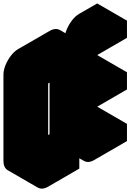

<svg xmlns="http://www.w3.org/2000/svg" viewBox="-63 -1085 802 1116"><path d="M130 -550Q130 -577 142 -606.5Q154 -636 174 -661.5Q194 -687 217 -700L398 -805Q433 -825 459 -810Q485 -795 485 -755Q485 -782 497 -811.5Q509 -841 529 -866.5Q549 -892 572 -905L675 -965V-865L485 -755V-555L675 -665V-565L485 -455V-255L675 -365V-265L485 -155Q451 -135 424.5 -150Q398 -165 398 -205V-105L217 0Q182 20 156 5Q130 -10 130 -50ZM398 -705 217 -600V-100L398 -205ZM398 -205Q398 -165 424 -150L251 -250Q225 -265 225 -305ZM675 -365 485 -255 312 -355 502 -465ZM675 -665 485 -555 312 -655 502 -765ZM675 -965 572 -905Q549 -892 529 -866.5Q509 -841 497 -811.5Q485 -782 485 -755L312 -855Q312 -882 324 -911.5Q336 -941 355.5 -966.5Q375 -992 398 -1005L502 -1065ZM398 -705V-205L225 -305V-805ZM398 -205 217 -100 43 -200 225 -305ZM459 -810Q433 -825 398 -805L217 -700Q194 -687 174 -661.5Q154 -636 142 -606.5Q130 -577 130 -550V-50Q130 -10 156 5L-17 -95Q-43 -110 -43 -150V-650Q-43 -677 -31 -706.5Q-19 -736 0.7 -761.5Q20.4 -787 43 -800L225 -905Q259.6 -925 286 -910Z"/></svg>

Font: Nabla Normal
Style: Regular
Weight: 400
Designer: Arthur Reinders Folmer
Version: Version 1.000